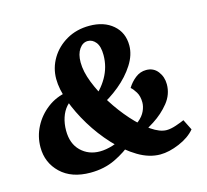

<svg xmlns="http://www.w3.org/2000/svg" viewBox="-90 -689 869 806"><g transform="rotate(-15 344.0 -286.5)"><path d="M512 13Q464 13 415.5 -16Q367 -45 323 -92.5Q279 -140 245 -196Q211 -252 191 -307Q171 -362 171 -406Q171 -454 195.5 -495Q220 -536 263.5 -561Q307 -586 363 -586Q426 -586 465 -552.5Q504 -519 504 -463Q504 -422 477.5 -380.5Q451 -339 408.5 -304Q366 -269 318 -246L295 -281Q337 -310 363 -355Q389 -400 389 -452Q389 -490 374.5 -508Q360 -526 340 -526Q318 -526 303 -504.5Q288 -483 288 -447Q288 -407 307 -358.5Q326 -310 357 -261Q388 -212 425 -170.5Q462 -129 498.5 -104Q535 -79 564 -79Q582 -79 605.5 -87Q629 -95 642 -101L665 -55Q640 -25 595 -6Q550 13 512 13ZM209 11Q127 11 80 -34Q33 -79 33 -146Q33 -193 54.5 -234.5Q76 -276 114 -305Q152 -334 202 -342L225 -311Q204 -304 188 -286Q172 -268 163.5 -242Q155 -216 155 -186Q155 -129 188 -97Q221 -65 270 -65Q297 -65 327 -74.5Q357 -84 382 -102L403 -119Q437 -128 457 -144.5Q477 -161 486 -180.5Q495 -200 495 -218Q495 -245 484 -263Q473 -281 463 -289Q477 -312 498 -328.5Q519 -345 545 -345Q577 -345 595.5 -321Q614 -297 614 -265Q614 -221 585.5 -185.5Q557 -150 516.5 -124Q476 -98 438 -83L402 -68Q365 -35 317 -12Q269 11 209 11Z"/></g></svg>

Font: Yrsa
Style: Italic
Weight: 400
Italic angle: -7.10001°
Designer: Anna Giedrys (Yrsa+Rasa design), David Brezina (Yrsa art-direction, Rasa art-direction, design)
Foundry: Rosetta Type Foundry
Version: Version 2.004